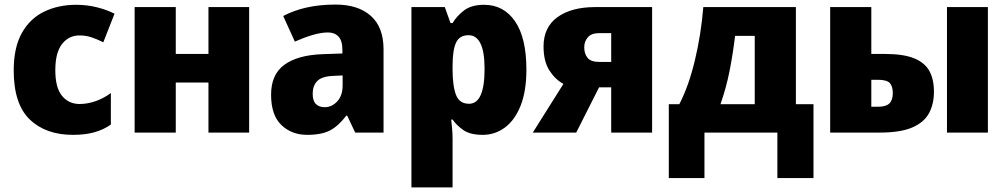

<svg xmlns="http://www.w3.org/2000/svg" viewBox="-20 -580 4404 840"><path d="M299 10Q180 10 110 -57.5Q40 -125 40 -272Q40 -372 75.5 -435.5Q111 -499 173 -529Q235 -559 313 -559Q361 -559 404.5 -548Q448 -537 481 -520L432 -395Q404 -409 379.5 -417Q355 -425 328 -425Q281 -425 251.5 -387.5Q222 -350 222 -273Q222 -196 251.5 -160.5Q281 -125 328 -125Q363 -125 398.5 -137.5Q434 -150 465 -173V-35Q432 -12 392 -1Q352 10 299 10Z M749 -549V-344H892V-549H1070V0H892V-219H749V0H569V-549Z M1448 -560Q1547 -560 1602.5 -510.5Q1658 -461 1658 -364V0H1534L1499 -74H1495Q1462 -30 1425 -10Q1388 10 1324 10Q1256 10 1211 -33Q1166 -76 1166 -166Q1166 -254 1224 -296.5Q1282 -339 1391 -343L1478 -346V-362Q1478 -402 1461 -420Q1444 -438 1415 -438Q1384 -438 1346 -426.5Q1308 -415 1270 -398L1219 -510Q1264 -534 1321 -547Q1378 -560 1448 -560ZM1479 -250 1438 -248Q1388 -246 1368 -225.5Q1348 -205 1348 -170Q1348 -138 1362.5 -124.5Q1377 -111 1400 -111Q1432 -111 1455.5 -136.5Q1479 -162 1479 -206Z M2098 -559Q2184 -559 2233.5 -486.5Q2283 -414 2283 -276Q2283 -182 2258 -118.5Q2233 -55 2189.5 -22.5Q2146 10 2092 10Q2037 10 2007 -11Q1977 -32 1960 -57H1954Q1956 -38 1958 -17Q1960 4 1960 28V240H1780V-549H1926L1951 -479H1960Q1979 -511 2011 -535Q2043 -559 2098 -559ZM2030 -426Q1990 -426 1975 -393Q1960 -360 1960 -292V-277Q1960 -204 1975 -165Q1990 -126 2032 -126Q2100 -126 2100 -278Q2100 -354 2082 -390Q2064 -426 2030 -426Z M2501 0H2311L2445 -213Q2409 -232 2383.5 -272Q2358 -312 2358 -377Q2358 -461 2419 -505Q2480 -549 2584 -549H2833V0H2654V-198H2601ZM2536 -373Q2536 -345 2550.5 -327Q2565 -309 2603 -309H2654V-435H2601Q2567 -435 2551.5 -416.5Q2536 -398 2536 -373Z M3462 -549V-124H3539V199H3381V0H3062V199H2906V-124H2952Q2993 -203 3020 -315.5Q3047 -428 3057 -549ZM3282 -423H3196Q3186 -341 3171.5 -268Q3157 -195 3132 -124H3282Z M3612 0V-549H3792V-344H3851Q3932 -344 3979 -325Q4026 -306 4046 -269.5Q4066 -233 4066 -179Q4066 -124 4044 -84Q4022 -44 3970.5 -22Q3919 0 3830 0ZM4123 0V-549H4302V0ZM3792 -113H3822Q3856 -113 3871 -127.5Q3886 -142 3886 -173Q3886 -202 3873 -216.5Q3860 -231 3820 -231H3792Z"/></svg>

Font: Noto Sans Disp ExtBd
Style: Regular
Weight: 800
Designer: Monotype Design Team
Foundry: Monotype Imaging Inc.
Version: Version 2.000;GOOG;noto-source:20170915:90ef993387c0; ttfaut